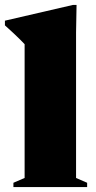

<svg xmlns="http://www.w3.org/2000/svg" viewBox="-37 -760 392 780"><path d="M272 -37 317 -17.5V0H17.5V-17.5L63 -37V-580.5Q56 -588 44.8 -599.2Q33.5 -610.5 18 -625Q2.5 -639.5 -17 -657V-676L259.5 -740H274L272 -628Z"/></svg>

Font: Newsreader 60pt ExtraBold
Style: Regular
Weight: 800
Designer: Hugues Gentile
Foundry: Production Type
Version: Version 1.003